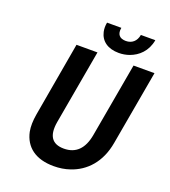

<svg xmlns="http://www.w3.org/2000/svg" viewBox="-160 -1011 1003 1136"><g transform="rotate(20 341.5 -443.0)"><path d="M331 -108C255 -108 226 -154 241 -242L324 -711H192L110 -242C103 -201 102 -164 108 -133C127 -43 195 10 310 10C345 10 379 5 411 -6C504 -37 578 -114 600 -242L683 -711H551L468 -242C452 -154 407 -108 331 -108ZM458 -832C419 -832 399 -853 407 -896H317C313 -875 313 -856 317 -838C329 -784 373 -751 443 -751C466 -751 488 -755 508 -762C561 -781 608 -823 621 -896H530C523 -855 496 -832 458 -832Z"/></g></svg>

Font: Asimov
Style: NarIt
Weight: 500
Designer: Google
Version: Version 2.000980; 2014